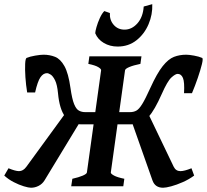

<svg xmlns="http://www.w3.org/2000/svg" viewBox="-51 -882 979 909"><path d="M532.7 0H286.1L291.5 -35.6Q322.3 -42.5 340.8 -50.5Q359.4 -58.6 360.4 -65.4L427.7 -549.3Q428.7 -555.2 414.6 -564Q400.4 -572.8 367.2 -579.6L372.1 -615.2H618.7L613.8 -579.6Q580.6 -572.8 561.3 -564.7Q542 -556.6 541 -549.3L473.6 -65.4Q473.1 -59.6 488.5 -51Q503.9 -42.5 537.6 -35.6ZM857.9 -440.9H820.3Q823.2 -493.2 815.2 -512.7Q807.1 -532.2 790 -532.2Q779.3 -532.2 760.5 -515.1Q741.7 -498 714.8 -437Q681.6 -361.8 651.9 -327.6Q622.1 -293.5 571.8 -293.5H474.1L481.9 -351.1H564Q581.5 -351.1 594.5 -358.2Q607.4 -365.2 622.3 -389.4Q637.2 -413.6 660.6 -465.3Q692.4 -535.2 719.2 -568.8Q746.1 -602.5 772.7 -612.8Q799.3 -623 830.6 -623Q843.8 -623 867.7 -618.7Q891.6 -614.3 905.8 -607.9Q911.6 -605.5 905 -578.4Q898.4 -551.3 885.5 -513.4Q872.6 -475.6 857.9 -440.9ZM115.2 -444.3H77.6Q71.8 -479.5 69.3 -516.4Q66.9 -553.2 68.1 -579.3Q69.3 -605.5 75.2 -607.9Q90.3 -614.3 115.7 -618.7Q141.1 -623 155.3 -623Q184.1 -623 209.5 -613Q234.9 -603 253.9 -569.3Q272.9 -535.6 282.7 -465.3Q290 -413.6 299.8 -389.4Q309.6 -365.2 322.8 -358.2Q335.9 -351.1 353 -351.1H435.1L427.2 -293.5H329.6Q284.7 -293.5 257.6 -329.3Q230.5 -365.2 223.6 -440.9Q219.7 -481.4 209.7 -501.7Q199.7 -522 189 -528.8Q178.2 -535.6 171.4 -535.6Q153.8 -535.6 140.4 -516.1Q127 -496.6 115.2 -444.3ZM868.2 -50.8Q843.8 -32.7 814.5 -19.8Q785.2 -6.8 759.8 0Q734.4 6.8 721.2 6.8Q683.1 6.8 670.9 -27.8L571.8 -308.6L646 -354L771.5 -92.3Q781.7 -71.8 803.2 -71.8Q821.8 -71.8 855.5 -85.4ZM-30.8 -50.8 -10.7 -85.4Q22 -71.8 39.1 -71.8Q58.6 -71.8 73.7 -92.3L264.6 -354L330.1 -308.6L159.7 -27.8Q149.4 -11.2 132.1 -2.2Q114.7 6.8 95.7 6.8Q84.5 6.8 61.8 0Q39.1 -6.8 13.9 -19.8Q-11.2 -32.7 -30.8 -50.8ZM629.4 -851.1 669.9 -862.3Q671.9 -813.5 652.3 -767.3Q632.8 -721.2 595.2 -691.4Q557.6 -661.6 505.9 -661.6Q469.2 -661.6 440.4 -678.7Q411.6 -695.8 399.9 -724.6Q399.9 -732.9 405.8 -753.7Q411.6 -774.4 421.6 -796.4Q431.6 -818.4 442.9 -829.6L469.2 -820.3Q467.3 -787.6 487.1 -764.6Q506.8 -741.7 538.6 -741.7Q573.2 -741.7 599.6 -771.5Q626 -801.3 629.4 -851.1Z"/></svg>

Font: Gentium Plus
Style: Bold Italic
Weight: 700
Italic angle: -8°
Designer: Victor Gaultney, Annie Olsen, Iska Routamaa, Becca Hirsbrunner
Foundry: SIL International
Version: Version 6.101